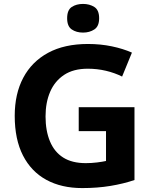

<svg xmlns="http://www.w3.org/2000/svg" viewBox="-20 -948 775 978"><path d="M381 -402H665V-31Q609 -12 542.5 -1Q476 10 399 10Q293 10 216 -32Q139 -74 97 -156Q55 -238 55 -358Q55 -470 98.5 -552Q142 -634 225 -679Q308 -724 428 -724Q492 -724 549.5 -712Q607 -700 652 -680L602 -558Q564 -577 519.5 -587.5Q475 -598 427 -598Q354 -598 306.5 -566.5Q259 -535 235.5 -480.5Q212 -426 212 -355Q212 -282 234.5 -228Q257 -174 302 -145.5Q347 -117 417 -117Q446 -117 474 -120.5Q502 -124 520 -128V-280H381ZM403 -928Q436 -928 460.5 -912.5Q485 -897 485 -855Q485 -814 460.5 -798Q436 -782 403 -782Q369 -782 345.5 -798Q322 -814 322 -855Q322 -897 345.5 -912.5Q369 -928 403 -928Z"/></svg>

Font: Noto Sans Syriac Eastern
Style: Bold
Weight: 700
Designer: Patrick Giasson and the Monotype Design Team
Foundry: Monotype Imaging Inc.
Version: Version 3.001